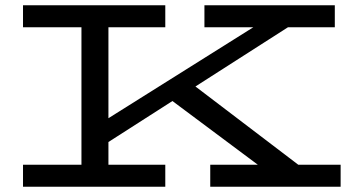

<svg xmlns="http://www.w3.org/2000/svg" viewBox="-20 -706 1335 726"><path d="M1268 -83V0H775V-83H955L632 -324L390 -169V-83H605V0H67V-83H288V-603H67V-686H605V-603H390V-259L938 -603H753V-686H1246V-603H1069L719 -379L1108 -83Z"/></svg>

Font: BioRhyme Expanded
Style: Regular
Weight: 400
Width: 7
Designer: Aoife Mooney
Foundry: Aoife Mooney Type
Version: Version 1.001